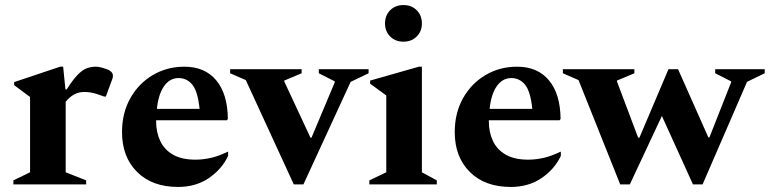

<svg xmlns="http://www.w3.org/2000/svg" viewBox="-20 -730 3047 760"><path d="M33 0V-16L99 -48V-346L36 -393V-405L218 -466H230L239 -376H244Q268 -414 287 -433.5Q306 -453 323 -459.5Q340 -466 360 -466Q368 -466 378.5 -463.5Q389 -461 397 -458Q427 -449 427 -430Q427 -421 423 -413L399 -348H392L366 -357Q340 -366 313 -366Q271 -366 240 -327V-48L321 -16V0Z M685 10Q582 10 522.5 -49.5Q463 -109 463 -207Q463 -283 496 -341.5Q529 -400 585 -433Q641 -466 710 -466Q791 -466 836 -412Q881 -358 882 -259L878 -254H598V-249Q598 -207 614 -172.5Q630 -138 664.5 -118Q699 -98 754 -98Q783 -98 814.5 -105Q846 -112 880 -129H883V-113Q858 -60 806.5 -25Q755 10 685 10ZM687 -421Q652 -421 629.5 -389Q607 -357 601 -299H770Q763 -368 741.5 -394.5Q720 -421 687 -421Z M1143 0 953 -413 891 -440V-456H1174V-440L1105 -411V-408L1209 -185H1213L1305 -404V-408L1242 -440V-456H1439V-440L1368 -406L1181 0Z M1577 -565Q1545 -565 1524.5 -585.5Q1504 -606 1504 -637Q1504 -669 1524.5 -689.5Q1545 -710 1577 -710Q1609 -710 1629.5 -689.5Q1650 -669 1650 -637Q1650 -606 1629.5 -585.5Q1609 -565 1577 -565ZM1442 0V-16L1509 -48V-352L1445 -399V-411L1638 -466H1650V-48L1709 -16V0Z M2002 10Q1899 10 1839.5 -49.5Q1780 -109 1780 -207Q1780 -283 1813 -341.5Q1846 -400 1902 -433Q1958 -466 2027 -466Q2108 -466 2153 -412Q2198 -358 2199 -259L2195 -254H1915V-249Q1915 -207 1931 -172.5Q1947 -138 1981.5 -118Q2016 -98 2071 -98Q2100 -98 2131.5 -105Q2163 -112 2197 -129H2200V-113Q2175 -60 2123.5 -25Q2072 10 2002 10ZM2004 -421Q1969 -421 1946.5 -389Q1924 -357 1918 -299H2087Q2080 -368 2058.5 -394.5Q2037 -421 2004 -421Z M2435 0 2270 -413 2208 -440V-456H2491V-440L2422 -411V-408L2506 -185H2511L2626 -456H2664L2784 -186H2788L2874 -404V-408L2811 -440V-456H3007V-440L2937 -406L2761 0H2723L2600 -271L2473 0Z"/></svg>

Font: Spectral
Style: Bold
Weight: 700
Designer: Jean-Baptiste Levee
Foundry: Production Type
Version: Version 2.001